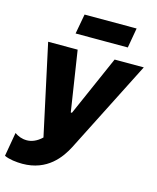

<svg xmlns="http://www.w3.org/2000/svg" viewBox="-153 -820 917 1119"><g transform="rotate(15 305.0 -261.0)"><path d="M90 206C241 206 312 104 347 36L629 -520H453L293 -156H286L230 -520H52L170 26C139 56 107 67 80 67C49 67 27 57 6 43L-19 187C10 201 55 206 90 206ZM194 -608H509L530 -728H216Z"/></g></svg>

Font: Fixel Display 20240404 ExBold
Style: Italic
Weight: 800
Italic angle: -10°
Designer: AlfaBravo + MacPaw
Foundry: Kyrylo Tkachov, Marchela Mozhyna, Serhii Makarenko, Maria Weinstein, Zakhar Kryvoshyya
Version: Version 1.211;Glyphs 3.2 (3225)